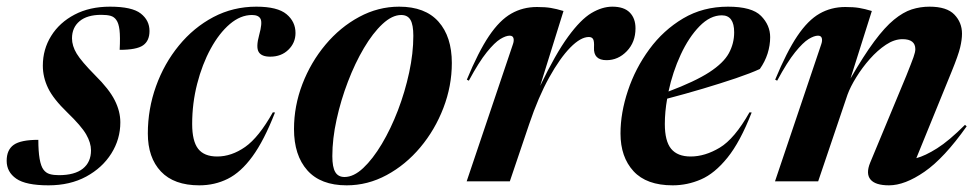

<svg xmlns="http://www.w3.org/2000/svg" viewBox="-37 -544 2938 576"><path d="M78 -124.5Q78 -55.5 93.5 -35Q101 -25 112.2 -21.8Q123.5 -18.5 139.5 -18.5Q187 -18.5 211.5 -38Q236 -57.5 236 -93Q236 -115.5 221.5 -140.8Q207 -166 165 -206.5Q123 -247 107.2 -279.8Q91.5 -312.5 91.5 -347Q91.5 -396 116.5 -436.2Q141.5 -476.5 186.8 -500.2Q232 -524 293 -524Q359 -524 385.2 -503.5Q411.5 -483 411.5 -451Q411.5 -421.5 392.2 -408Q373 -394.5 322 -394.5Q324 -434 321.5 -454.2Q319 -474.5 312 -484Q305.5 -493.5 294.8 -496.5Q284 -499.5 267 -499.5Q224.5 -499.5 201.8 -480.5Q179 -461.5 179 -429Q179 -406.5 193 -383.2Q207 -360 248.5 -318Q290.5 -276.5 307.2 -243.2Q324 -210 324 -177Q324 -126.5 297 -83.5Q270 -40.5 221.5 -14.2Q173 12 108.5 12Q40.5 12 11.8 -8Q-17 -28 -17 -61.5Q-17 -94.5 4.2 -109.5Q25.5 -124.5 78 -124.5Z M719 -499Q684.5 -499 652.5 -471.8Q620.5 -444.5 595 -397.8Q569.5 -351 554.5 -292.5Q539.5 -234 539.5 -172Q539.5 -120.5 557.5 -97.5Q575.5 -74.5 614.5 -74.5Q657.5 -74.5 698.5 -103.2Q739.5 -132 781.5 -207L788 -206.5Q755 -122 720.2 -74.5Q685.5 -27 646.2 -7.5Q607 12 561 12Q485 12 445.8 -29.5Q406.5 -71 406.5 -143.5Q406.5 -217 431 -285.2Q455.5 -353.5 499.8 -407.5Q544 -461.5 603.2 -492.8Q662.5 -524 732 -524Q795.5 -524 822.5 -501.5Q849.5 -479 849.5 -445Q849.5 -415.5 828.2 -394.8Q807 -374 773.5 -374Q747.5 -374 739 -388.2Q730.5 -402.5 740.5 -439Q750.5 -475 744.8 -487Q739 -499 719 -499Z M1160.5 -524Q1238.5 -524 1278.5 -479Q1318.5 -434 1318.5 -355Q1318.5 -286 1293.2 -220.2Q1268 -154.5 1224 -102Q1180 -49.5 1123 -18.8Q1066 12 1003 12Q925 12 885 -33Q845 -78 845 -157Q845 -226 870.2 -291.8Q895.5 -357.5 939.5 -410Q983.5 -462.5 1040.5 -493.2Q1097.5 -524 1160.5 -524ZM996.5 -13Q1024 -13 1052.8 -40Q1081.5 -67 1108.5 -112.2Q1135.5 -157.5 1156.8 -213Q1178 -268.5 1190.5 -326.5Q1203 -384.5 1203 -436.5Q1203 -469.5 1194.5 -484.2Q1186 -499 1166.5 -499Q1139.5 -499 1110.5 -472Q1081.5 -445 1054.8 -399.8Q1028 -354.5 1006.8 -299Q985.5 -243.5 972.8 -185.5Q960 -127.5 960 -75.5Q960 -42.5 968.8 -27.8Q977.5 -13 996.5 -13Z M1501.5 -410.5Q1505.5 -421.5 1503.5 -429.2Q1501.5 -437 1492 -437Q1480.5 -437 1463.8 -426.8Q1447 -416.5 1423.5 -387.5Q1400 -358.5 1369.5 -302L1363.5 -305Q1398 -388.5 1430 -436Q1462 -483.5 1496.8 -503.2Q1531.5 -523 1574 -523Q1599 -523 1615.5 -520.2Q1632 -517.5 1653.5 -511L1583.5 -286.5Q1630 -383 1667.5 -434.2Q1705 -485.5 1737.2 -504.8Q1769.5 -524 1800 -524Q1835 -524 1852.2 -506.5Q1869.5 -489 1869.5 -459Q1869.5 -417.5 1843.5 -390.5Q1817.5 -363.5 1782.5 -363.5Q1743 -363.5 1745 -401.5Q1746 -420.5 1742.2 -426.8Q1738.5 -433 1729.5 -433Q1705 -433 1674 -401.5Q1643 -370 1610.5 -311.5Q1578 -253 1550.5 -171.5L1492.5 0H1363Z M2218 -206.5Q2183.5 -118 2145.2 -70.8Q2107 -23.5 2066 -5.8Q2025 12 1981 12Q1902.5 12 1863.5 -30.5Q1824.5 -73 1824.5 -143.5Q1824.5 -205.5 1846.8 -272.2Q1869 -339 1911 -396.2Q1953 -453.5 2012.5 -488.8Q2072 -524 2147 -524Q2219 -524 2246.2 -496.2Q2273.5 -468.5 2273.5 -432.5Q2273.5 -408 2265.8 -383.5Q2258 -359 2242.5 -337Q2215.5 -324.5 2170.5 -309.2Q2125.5 -294 2071.8 -278Q2018 -262 1964.5 -248Q1957.5 -208.5 1957.5 -172Q1957.5 -120.5 1976.5 -97.5Q1995.5 -74.5 2035 -74.5Q2078 -74.5 2122.2 -101Q2166.5 -127.5 2211.5 -207ZM2128.5 -498Q2093.5 -498 2061.5 -465.2Q2029.5 -432.5 2005.2 -380.2Q1981 -328 1968.5 -269.5Q2048 -299.5 2090.8 -327.2Q2133.5 -355 2149.5 -384.2Q2165.5 -413.5 2165.5 -447Q2165.5 -498 2128.5 -498Z M2294.5 -302 2288.5 -305Q2323 -388.5 2355 -436Q2387 -483.5 2421.8 -503.2Q2456.5 -523 2499 -523Q2524 -523 2540.5 -520.2Q2557 -517.5 2578.5 -511L2514.5 -308.5Q2554 -377 2585.8 -419.8Q2617.5 -462.5 2645 -485Q2672.5 -507.5 2698.2 -515.8Q2724 -524 2751.5 -524Q2803.5 -524 2826.2 -500.2Q2849 -476.5 2849 -443Q2849 -425 2843.5 -401.8Q2838 -378.5 2818 -329.5L2712 -69.5Q2738.5 -76.5 2774.2 -99Q2810 -121.5 2858 -169.5L2863 -165Q2795.5 -69.5 2736.5 -28.8Q2677.5 12 2630 12Q2589 12 2574.5 -5.5Q2560 -23 2573.5 -56L2682 -317Q2698 -357 2703.5 -372.5Q2709 -388 2709 -396.5Q2709 -426.5 2670.5 -426.5Q2646 -426.5 2620.8 -409.8Q2595.5 -393 2572.5 -367Q2549.5 -341 2531.8 -312.2Q2514 -283.5 2505.5 -260L2417.5 0H2288L2426.5 -410.5Q2430.5 -421.5 2428.5 -429.2Q2426.5 -437 2417 -437Q2405.5 -437 2388.8 -426.8Q2372 -416.5 2348.5 -387.5Q2325 -358.5 2294.5 -302Z"/></svg>

Font: Newsreader Display SemiBold
Style: Italic
Weight: 600
Italic angle: -17°
Designer: Hugues Gentile
Foundry: Production Type
Version: Version 1.001